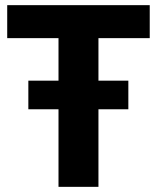

<svg xmlns="http://www.w3.org/2000/svg" viewBox="-20 -725 609 745"><path d="M207 0V-577H8V-705H561V-577H362V0ZM90 -301V-412H478V-301Z"/></svg>

Font: Nunito Sans 12pt ExtraLight
Style: Weight 830 Width 84 Optical size 12.0 YTLC 445
Weight: 830
Width: 4
Designer: Vernon Adams
Foundry: Vernon Adams
Version: Version 3.101;gftools[0.9.27]